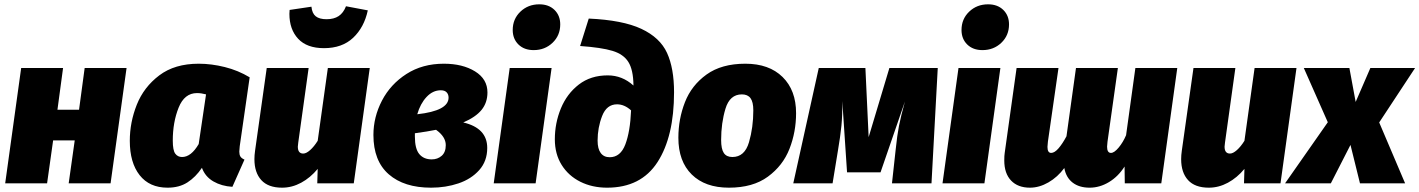

<svg xmlns="http://www.w3.org/2000/svg" viewBox="-20 -849 6572 889"><path d="M326 -199H226L198 0H4L78 -534H272L246 -341H346L372 -534H566L492 0H298Z M1136 -491 1090 -172Q1088 -152 1088 -147Q1088 -133 1093 -124.5Q1098 -116 1112 -110L1056 16Q1006 13 968 -9Q930 -31 915 -72Q886 -29 848 -4.5Q810 20 756 20Q672 20 626.5 -38Q581 -96 581 -197Q581 -283 613.5 -364.5Q646 -446 717.5 -500Q789 -554 900 -554Q959 -554 1021 -538.5Q1083 -523 1136 -491ZM780 -198Q780 -153 791.5 -137.5Q803 -122 823 -122Q865 -122 900 -182L934 -412Q912 -418 892 -418Q834 -418 807 -350.5Q780 -283 780 -198Z M1158 -112Q1158 -130 1161 -151L1215 -534H1409L1361 -189Q1359 -175 1359 -170Q1359 -138 1384 -138Q1398 -138 1416 -154Q1434 -170 1451 -197L1498 -534H1692L1618 0H1449L1451 -67Q1417 -26 1374.5 -3Q1332 20 1286 20Q1222 20 1190 -15Q1158 -50 1158 -112ZM1320 -785 1321 -803 1422 -818Q1425 -787 1442 -773.5Q1459 -760 1492 -760Q1526 -760 1548 -774.5Q1570 -789 1582 -820L1683 -801Q1666 -722 1615 -674Q1564 -626 1480 -626Q1401 -626 1360.5 -669.5Q1320 -713 1320 -785Z M2237 -421Q2237 -374 2210 -340.5Q2183 -307 2125 -282Q2236 -256 2236 -164Q2236 -103 2199 -61.5Q2162 -20 2103 0Q2044 20 1976 20Q1851 20 1780 -42Q1709 -104 1709 -224Q1709 -307 1748.5 -383Q1788 -459 1862 -506.5Q1936 -554 2035 -554Q2122 -554 2179.5 -518.5Q2237 -483 2237 -421ZM1912 -320Q2057 -336 2057 -397Q2057 -412 2048 -421.5Q2039 -431 2021 -431Q1984 -431 1955 -400Q1926 -369 1912 -320ZM1901 -232V-217Q1901 -160 1921.5 -135.5Q1942 -111 1979 -111Q2006 -111 2025 -127.5Q2044 -144 2044 -177Q2044 -216 1999 -248Q1960 -240 1901 -232Z M2460 0H2266L2340 -534H2534ZM2354 -710Q2354 -761 2389.5 -795Q2425 -829 2477 -829Q2521 -829 2547.5 -803Q2574 -777 2574 -736Q2574 -685 2538.5 -651Q2503 -617 2451 -617Q2407 -617 2380.5 -643Q2354 -669 2354 -710Z M2549 -204Q2549 -279 2577 -347Q2605 -415 2660 -457.5Q2715 -500 2794 -500Q2861 -500 2913 -453V-456Q2912 -526 2889.5 -562Q2867 -598 2816 -613.5Q2765 -629 2666 -636L2706 -763Q2863 -756 2949.5 -715.5Q3036 -675 3068.5 -604Q3101 -533 3101 -422Q3101 -217 3024.5 -98.5Q2948 20 2791 20Q2722 20 2667 -7.5Q2612 -35 2580.5 -85.5Q2549 -136 2549 -204ZM2902 -338Q2871 -366 2837 -366Q2789 -366 2768 -312Q2747 -258 2747 -198Q2747 -160 2761.5 -140.5Q2776 -121 2803 -121Q2853 -121 2875.5 -180.5Q2898 -240 2902 -338Z M3121 -211Q3121 -298 3151.5 -376Q3182 -454 3251.5 -504Q3321 -554 3431 -554Q3541 -554 3603.5 -492.5Q3666 -431 3666 -325Q3666 -238 3635.5 -160Q3605 -82 3535.5 -31Q3466 20 3355 20Q3245 20 3183 -41Q3121 -102 3121 -211ZM3468 -338Q3468 -377 3455 -394.5Q3442 -412 3415 -412Q3359 -412 3339 -345.5Q3319 -279 3319 -201Q3319 -159 3331.5 -140.5Q3344 -122 3371 -122Q3428 -122 3448 -190.5Q3468 -259 3468 -338Z M4293 0H4110L4127 -155Q4134 -223 4142.5 -266.5Q4151 -310 4170 -379L4057 -51H3902L3880 -381Q3881 -318 3876 -267.5Q3871 -217 3860 -153L3835 0H3653L3771 -534H3987L4002 -214L4098 -534H4322Z M4538 0H4344L4418 -534H4612ZM4432 -710Q4432 -761 4467.5 -795Q4503 -829 4555 -829Q4599 -829 4625.5 -803Q4652 -777 4652 -736Q4652 -685 4616.5 -651Q4581 -617 4529 -617Q4485 -617 4458.5 -643Q4432 -669 4432 -710Z M5431 -534 5357 0H5188L5187 -78Q5158 -32 5115 -6Q5072 20 5025 20Q4977 20 4946.5 -3.5Q4916 -27 4908 -71Q4877 -29 4834.5 -4.5Q4792 20 4749 20Q4693 20 4661.5 -13Q4630 -46 4630 -106Q4630 -129 4632 -141L4687 -534H4881L4832 -193L4830 -169Q4830 -141 4847 -141Q4863 -141 4881.5 -162.5Q4900 -184 4918 -218L4962 -534H5156L5108 -193Q5106 -175 5106 -170Q5106 -141 5124 -141Q5139 -141 5159.5 -165.5Q5180 -190 5194 -223L5237 -534Z M5449 -112Q5449 -130 5452 -151L5506 -534H5700L5652 -189Q5650 -175 5650 -170Q5650 -138 5675 -138Q5689 -138 5707 -154Q5725 -170 5742 -197L5789 -534H5983L5909 0H5740L5742 -67Q5708 -26 5665.5 -3Q5623 20 5577 20Q5513 20 5481 -15Q5449 -50 5449 -112Z M6366 -282 6486 0H6277L6233 -178L6142 0H5930L6128 -283L6017 -534H6228L6257 -377L6325 -534H6532Z"/></svg>

Font: FiraGO Heavy
Style: Italic
Weight: 900
Italic angle: -8°
Designer: bBox Type GmbH
Foundry: bBox Type GmbH
Version: Version 1.001